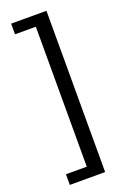

<svg xmlns="http://www.w3.org/2000/svg" viewBox="-180 -854 717 1083"><g transform="rotate(-20 178.0 -313.0)"><path d="M40 171V107H165V-733H40V-797H252V171Z"/></g></svg>

Font: Noto Sans HK Thin Medium
Style: Regular
Weight: 500
Version: Version 2.004-H2;hotconv 1.0.118;makeotfexe 2.5.65603